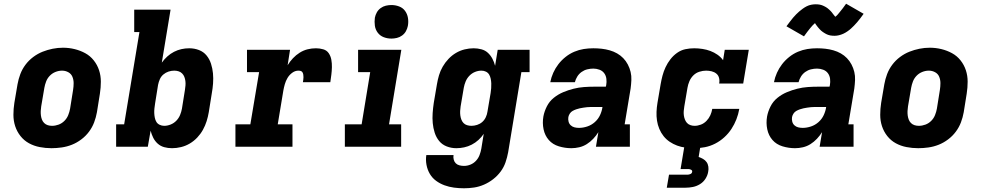

<svg xmlns="http://www.w3.org/2000/svg" viewBox="-20 -787 5290 1030"><path d="M256 8Q224 8 193 2Q162 -4 135.5 -18.5Q109 -33 90 -57Q71 -81 61.5 -110Q52 -139 52 -171Q52 -203 57 -235L74 -335Q79 -363 89 -389.5Q99 -416 116.5 -439.5Q134 -463 158 -481Q182 -499 208.5 -509.5Q235 -520 262.5 -525.5Q290 -531 318 -531Q350 -531 380.5 -523.5Q411 -516 437.5 -501.5Q464 -487 483 -463Q502 -439 511.5 -410Q521 -381 521 -349Q521 -317 516 -285L500 -185Q495 -157 485 -130.5Q475 -104 457.5 -80.5Q440 -57 416 -39Q392 -21 365.5 -10.5Q339 0 311 4Q283 8 256 8ZM259 -112Q277 -112 294.5 -118.5Q312 -125 325.5 -138.5Q339 -152 346 -169.5Q353 -187 356 -204L372 -304Q375 -323 375 -341Q375 -359 368.5 -375Q362 -391 346.5 -399.5Q331 -408 313 -408Q295 -408 277.5 -401Q260 -394 247 -380.5Q234 -367 227.5 -350Q221 -333 218 -316L201 -216Q199 -204 198.5 -191.5Q198 -179 199.5 -167.5Q201 -156 205 -145.5Q209 -135 217 -127Q225 -119 236 -115.5Q247 -112 259 -112Z M903 8Q881 8 861 2.5Q841 -3 826 -16.5Q811 -30 802 -48Q793 -66 788 -86L773 0H603V-120H646L728 -615H700V-735H895L848 -451Q861 -469 877.5 -484Q894 -499 913.5 -509Q933 -519 953.5 -523.5Q974 -528 995 -528Q1023 -528 1047.5 -518.5Q1072 -509 1088 -489.5Q1104 -470 1112 -445Q1120 -420 1122.5 -393.5Q1125 -367 1123 -339.5Q1121 -312 1116 -285L1100 -185Q1096 -161 1088.5 -137Q1081 -113 1068.5 -90.5Q1056 -68 1038 -49Q1020 -30 998 -17Q976 -4 951.5 2Q927 8 903 8ZM861 -112Q878 -112 895.5 -119Q913 -126 926 -139.5Q939 -153 946 -170Q953 -187 956 -204L972 -304Q974 -316 975 -328.5Q976 -341 974.5 -352.5Q973 -364 969 -374.5Q965 -385 957 -393Q949 -401 938 -404.5Q927 -408 915 -408Q899 -408 884 -403Q869 -398 856.5 -387.5Q844 -377 837.5 -362Q831 -347 828 -332L812 -232Q810 -219 808.5 -206Q807 -193 807.5 -180.5Q808 -168 810.5 -155.5Q813 -143 819 -133Q825 -123 836.5 -117.5Q848 -112 861 -112Z M1243 0V-120H1323L1370 -400H1305V-520H1536L1523 -437Q1535 -457 1551.5 -474.5Q1568 -492 1588 -504.5Q1608 -517 1630 -522.5Q1652 -528 1675 -528Q1695 -528 1714 -522.5Q1733 -517 1743.5 -501.5Q1754 -486 1757.5 -466.5Q1761 -447 1760.5 -426.5Q1760 -406 1757.5 -386Q1755 -366 1752 -346H1605Q1606 -353 1607 -359.5Q1608 -366 1608 -373Q1608 -380 1607 -386.5Q1606 -393 1603 -398.5Q1600 -404 1594 -406Q1588 -408 1581 -408Q1563 -408 1547.5 -396.5Q1532 -385 1522.5 -369Q1513 -353 1508 -335.5Q1503 -318 1500 -301L1470 -120H1549V0Z M1830 0V-120H1920L1966 -400H1901V-520H2133L2067 -120H2132V0ZM2080 -580Q2058 -580 2038.5 -587.5Q2019 -595 2006.5 -611.5Q1994 -628 1991 -649Q1988 -670 1991 -692Q1994 -707 2001.5 -720.5Q2009 -734 2022 -743.5Q2035 -753 2050 -756.5Q2065 -760 2080 -760Q2101 -760 2121 -752.5Q2141 -745 2153 -728.5Q2165 -712 2168.5 -691Q2172 -670 2168 -648Q2165 -633 2157.5 -619.5Q2150 -606 2137 -596.5Q2124 -587 2109 -583.5Q2094 -580 2080 -580Z M2469 223Q2442 223 2415.5 219.5Q2389 216 2364.5 207Q2340 198 2319.5 183Q2299 168 2286 146Q2273 124 2268 97.5Q2263 71 2267 45H2413Q2411 57 2414 69Q2417 81 2425 89Q2433 97 2445 100Q2457 103 2469 103Q2487 103 2504 96Q2521 89 2533.5 75.5Q2546 62 2552.5 45Q2559 28 2562 11L2575 -69Q2563 -51 2546.5 -36Q2530 -21 2510.5 -11Q2491 -1 2470 3.5Q2449 8 2428 8Q2401 8 2376.5 -1.5Q2352 -11 2336 -30.5Q2320 -50 2312 -75Q2304 -100 2301.5 -126.5Q2299 -153 2301 -180.5Q2303 -208 2307 -235L2324 -335Q2328 -359 2335 -383Q2342 -407 2355 -429.5Q2368 -452 2386 -471Q2404 -490 2426 -503Q2448 -516 2472.5 -522Q2497 -528 2521 -528Q2542 -528 2562.5 -522.5Q2583 -517 2597.5 -503.5Q2612 -490 2621.5 -472Q2631 -454 2636 -434L2650 -520H2821V-400H2777L2706 30Q2701 57 2692 83.5Q2683 110 2666 133Q2649 156 2626 174Q2603 192 2576.5 203.5Q2550 215 2523 219Q2496 223 2469 223ZM2509 -112Q2524 -112 2539.5 -117Q2555 -122 2567 -132.5Q2579 -143 2586 -158Q2593 -173 2595 -188L2612 -288Q2614 -301 2615 -314Q2616 -327 2615.5 -339.5Q2615 -352 2612.5 -364.5Q2610 -377 2604 -387Q2598 -397 2587 -402.5Q2576 -408 2563 -408Q2545 -408 2528 -401Q2511 -394 2498 -380.5Q2485 -367 2478 -350Q2471 -333 2468 -316L2451 -216Q2449 -204 2448.5 -191.5Q2448 -179 2449.5 -167.5Q2451 -156 2455 -145.5Q2459 -135 2466.5 -127Q2474 -119 2485.5 -115.5Q2497 -112 2509 -112Z M3045 8Q3011 8 2978 -2Q2945 -12 2924 -36Q2903 -60 2896 -93.5Q2889 -127 2895 -162Q2900 -189 2913.5 -216Q2927 -243 2950.5 -262Q2974 -281 3001.5 -292.5Q3029 -304 3057 -311Q3085 -318 3113 -320Q3141 -322 3169 -322H3230L3232 -330Q3235 -347 3233 -364Q3231 -381 3221.5 -394Q3212 -407 3196 -413Q3180 -419 3163 -419Q3147 -419 3130.5 -415Q3114 -411 3100 -401Q3086 -391 3077 -376.5Q3068 -362 3064 -346H2932Q2937 -372 2948 -396.5Q2959 -421 2975.5 -442.5Q2992 -464 3014 -481.5Q3036 -499 3061 -509.5Q3086 -520 3111.5 -524Q3137 -528 3163 -528Q3186 -528 3208 -525.5Q3230 -523 3251 -517Q3272 -511 3290.5 -500.5Q3309 -490 3323.5 -475Q3338 -460 3348 -441Q3358 -422 3363 -401Q3368 -380 3367 -357.5Q3366 -335 3363 -312L3331 -120H3359V0H3177L3190 -78Q3178 -59 3162.5 -42.5Q3147 -26 3128 -14Q3109 -2 3087.5 3Q3066 8 3045 8ZM3086 -101Q3108 -101 3130.5 -108.5Q3153 -116 3171 -132Q3189 -148 3199 -169.5Q3209 -191 3212 -213H3169Q3159 -213 3149 -213Q3139 -213 3129.5 -212Q3120 -211 3110 -209.5Q3100 -208 3090.5 -206Q3081 -204 3071 -200.5Q3061 -197 3052 -192Q3043 -187 3037 -178Q3031 -169 3029 -159Q3027 -147 3030 -135Q3033 -123 3041.5 -115Q3050 -107 3061.5 -104Q3073 -101 3086 -101Z M3706 8Q3682 8 3658 5Q3634 2 3612.5 -6Q3591 -14 3572.5 -26.5Q3554 -39 3540 -56.5Q3526 -74 3517 -95.5Q3508 -117 3504.5 -140Q3501 -163 3502 -187Q3503 -211 3507 -235L3524 -335Q3528 -358 3534 -381Q3540 -404 3550.5 -426.5Q3561 -449 3576.5 -469Q3592 -489 3612.5 -503.5Q3633 -518 3656.5 -523Q3680 -528 3704 -528Q3726 -528 3748.5 -524.5Q3771 -521 3791 -513.5Q3811 -506 3829 -493.5Q3847 -481 3859 -464L3868 -520H3997L3967 -339H3838Q3841 -354 3837.5 -368.5Q3834 -383 3823 -392Q3812 -401 3797.5 -404.5Q3783 -408 3768 -408Q3750 -408 3731.5 -402Q3713 -396 3699.5 -382.5Q3686 -369 3678.5 -351.5Q3671 -334 3668 -316L3651 -216Q3649 -204 3648 -192Q3647 -180 3648.5 -168.5Q3650 -157 3654 -146.5Q3658 -136 3665 -128Q3672 -120 3683 -116Q3694 -112 3706 -112Q3723 -112 3740 -118.5Q3757 -125 3770 -138.5Q3783 -152 3790.5 -168.5Q3798 -185 3801 -203H3946Q3941 -174 3930.5 -147Q3920 -120 3904 -95.5Q3888 -71 3865.5 -50.5Q3843 -30 3816.5 -16.5Q3790 -3 3762 2.5Q3734 8 3706 8ZM3557 220 3569 150H3669Q3676 150 3684 146.5Q3692 143 3693 135Q3695 128 3688 124Q3681 120 3674 120H3631L3651 0H3737L3728 55Q3740 59 3751.5 65.5Q3763 72 3770.5 82.5Q3778 93 3780 107Q3782 121 3779 135Q3776 154 3764.5 172Q3753 190 3735 201Q3717 212 3697 216Q3677 220 3657 220Z M4245 8Q4211 8 4178 -2Q4145 -12 4124 -36Q4103 -60 4096 -93.5Q4089 -127 4095 -162Q4100 -189 4113.5 -216Q4127 -243 4150.5 -262Q4174 -281 4201.5 -292.5Q4229 -304 4257 -311Q4285 -318 4313 -320Q4341 -322 4369 -322H4430L4432 -330Q4435 -347 4433 -364Q4431 -381 4421.5 -394Q4412 -407 4396 -413Q4380 -419 4363 -419Q4347 -419 4330.5 -415Q4314 -411 4300 -401Q4286 -391 4277 -376.5Q4268 -362 4264 -346H4132Q4137 -372 4148 -396.5Q4159 -421 4175.5 -442.5Q4192 -464 4214 -481.5Q4236 -499 4261 -509.5Q4286 -520 4311.5 -524Q4337 -528 4363 -528Q4386 -528 4408 -525.5Q4430 -523 4451 -517Q4472 -511 4490.5 -500.5Q4509 -490 4523.5 -475Q4538 -460 4548 -441Q4558 -422 4563 -401Q4568 -380 4567 -357.5Q4566 -335 4563 -312L4531 -120H4559V0H4377L4390 -78Q4378 -59 4362.5 -42.5Q4347 -26 4328 -14Q4309 -2 4287.5 3Q4266 8 4245 8ZM4286 -101Q4308 -101 4330.5 -108.5Q4353 -116 4371 -132Q4389 -148 4399 -169.5Q4409 -191 4412 -213H4369Q4359 -213 4349 -213Q4339 -213 4329.5 -212Q4320 -211 4310 -209.5Q4300 -208 4290.5 -206Q4281 -204 4271 -200.5Q4261 -197 4252 -192Q4243 -187 4237 -178Q4231 -169 4229 -159Q4227 -147 4230 -135Q4233 -123 4241.5 -115Q4250 -107 4261.5 -104Q4273 -101 4286 -101ZM4293 -592 4199 -646Q4209 -659 4217.5 -670.5Q4226 -682 4234.5 -692Q4243 -702 4251 -710Q4259 -718 4267 -725Q4275 -732 4286 -740Q4297 -748 4308 -753.5Q4319 -759 4331.5 -761.5Q4344 -764 4356 -764Q4362 -764 4367.5 -763.5Q4373 -763 4378.5 -762Q4384 -761 4389.5 -759Q4395 -757 4400 -754.5Q4405 -752 4409.5 -749.5Q4414 -747 4418 -744Q4422 -741 4427 -736.5Q4432 -732 4436 -728Q4440 -724 4443 -720Q4446 -716 4448.5 -712.5Q4451 -709 4454.5 -705Q4458 -701 4461 -697Q4469 -703 4474 -709Q4479 -715 4486 -723.5Q4493 -732 4501.5 -743Q4510 -754 4519 -767L4613 -713Q4604 -700 4595 -688.5Q4586 -677 4578 -667.5Q4570 -658 4561.5 -649.5Q4553 -641 4545.5 -634Q4538 -627 4526.5 -619Q4515 -611 4504 -606Q4493 -601 4481 -598Q4469 -595 4457 -595Q4451 -595 4445 -595.5Q4439 -596 4433.5 -597Q4428 -598 4422.5 -600Q4417 -602 4412 -604.5Q4407 -607 4402.5 -610Q4398 -613 4394 -615.5Q4390 -618 4385 -622.5Q4380 -627 4376.5 -631Q4373 -635 4369.5 -639Q4366 -643 4363.5 -646.5Q4361 -650 4357.5 -654.5Q4354 -659 4352 -663Q4344 -656 4338.5 -650Q4333 -644 4326 -635.5Q4319 -627 4311 -616.5Q4303 -606 4293 -592Z M4906 8Q4874 8 4843 2Q4812 -4 4785.5 -18.5Q4759 -33 4740 -57Q4721 -81 4711.5 -110Q4702 -139 4702 -171Q4702 -203 4707 -235L4724 -335Q4729 -363 4739 -389.5Q4749 -416 4766.5 -439.5Q4784 -463 4808 -481Q4832 -499 4858.5 -509.5Q4885 -520 4912.5 -525.5Q4940 -531 4968 -531Q5000 -531 5030.5 -523.5Q5061 -516 5087.5 -501.5Q5114 -487 5133 -463Q5152 -439 5161.5 -410Q5171 -381 5171 -349Q5171 -317 5166 -285L5150 -185Q5145 -157 5135 -130.5Q5125 -104 5107.5 -80.5Q5090 -57 5066 -39Q5042 -21 5015.5 -10.5Q4989 0 4961 4Q4933 8 4906 8ZM4909 -112Q4927 -112 4944.5 -118.5Q4962 -125 4975.5 -138.5Q4989 -152 4996 -169.5Q5003 -187 5006 -204L5022 -304Q5025 -323 5025 -341Q5025 -359 5018.5 -375Q5012 -391 4996.5 -399.5Q4981 -408 4963 -408Q4945 -408 4927.5 -401Q4910 -394 4897 -380.5Q4884 -367 4877.5 -350Q4871 -333 4868 -316L4851 -216Q4849 -204 4848.5 -191.5Q4848 -179 4849.5 -167.5Q4851 -156 4855 -145.5Q4859 -135 4867 -127Q4875 -119 4886 -115.5Q4897 -112 4909 -112Z"/></svg>

Font: Iosevka Etoile Heavy Oblique
Style: Regular
Weight: 900
Italic angle: -9°
Designer: Belleve Invis
Foundry: Belleve Invis
Version: Version 15.5.2; ttfautohint (v1.8.4)